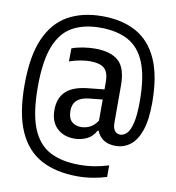

<svg xmlns="http://www.w3.org/2000/svg" viewBox="-102 -839 1063 1160"><g transform="rotate(10 430.0 -259.5)"><path d="M450.5 230Q320 230 228.2 181.2Q136.5 132.5 88.5 25Q40.5 -82.5 40.5 -260Q40.5 -436 87.8 -543.5Q135 -651 223 -700Q311 -749 433 -749Q555 -749 641.2 -701.2Q727.5 -653.5 773.2 -551.2Q819 -449 819 -285.5Q819 -178.5 796 -113.8Q773 -49 733.8 -20Q694.5 9 645.5 9Q601 9 572 -9.8Q543 -28.5 529.5 -63H523.5Q503.5 -24.5 468.2 -7.8Q433 9 392 9Q326.5 9 285.5 -30.2Q244.5 -69.5 244.5 -141Q244.5 -215 288.5 -256.2Q332.5 -297.5 429.5 -306L521 -315.5V-359.5Q521 -422 493 -445Q465 -468 407 -468Q379.5 -468 346 -462.2Q312.5 -456.5 280 -444.5L281 -525Q311.5 -536.5 350.2 -542.5Q389 -548.5 422.5 -548.5Q519 -548.5 567 -505.8Q615 -463 615 -355.5V-130Q615 -63 662 -63Q683.5 -63 702 -82Q720.5 -101 732 -148.5Q743.5 -196 743.5 -282Q743.5 -431 708 -517.8Q672.5 -604.5 603.2 -641.5Q534 -678.5 433 -678.5Q332.5 -678.5 263 -640.2Q193.5 -602 157.5 -510.8Q121.5 -419.5 121.5 -261Q121.5 -101 158.2 -9.2Q195 82.5 268 121Q341 159.5 450.5 159.5Q497 159.5 540.5 152.5Q584 145.5 628.5 131.5V202.5Q589 215 543.8 222.5Q498.5 230 450.5 230ZM340.5 -153Q340.5 -109 362 -88Q383.5 -67 422 -67Q446.5 -67 473 -79.2Q499.5 -91.5 521 -124V-253.5L438.5 -245Q340.5 -235 340.5 -153Z"/></g></svg>

Font: Encode Sans Condensed Condensed Medium
Style: Regular
Weight: 500
Width: 3
Designer: Multiple Designers
Foundry: Impallari Type
Version: Version 3.000; ttfautohint (v1.8.3) -l 8 -r 50 -G 200 -x 14 